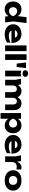

<svg xmlns="http://www.w3.org/2000/svg" viewBox="2919 -3784 1030 6908"><g transform="rotate(90 3434.0 -330.0)"><path d="M575.6 0 549.4 -214.4 584.4 -283.8 549.8 -372.2 597.8 -770H809.8L751 -301.2L787.2 0ZM619.6 -285.4Q606 -194.6 564.7 -126.7Q523.4 -58.8 459.5 -21.2Q395.6 16.4 314.8 16.4Q231.2 16.4 167.5 -21.4Q103.8 -59.2 68.1 -127.4Q32.4 -195.6 32.4 -285.4Q32.4 -376.2 68.1 -444.2Q103.8 -512.2 167.5 -550Q231.2 -587.8 314.8 -587.8Q395.6 -587.8 459.5 -550.5Q523.4 -513.2 565.2 -445.5Q607 -377.8 619.6 -285.4ZM238.8 -285.4Q238.8 -242.8 256.3 -210.1Q273.8 -177.4 304.9 -158.6Q336 -139.8 376.4 -139.8Q417.8 -139.8 454.8 -158.6Q491.8 -177.4 520.1 -210.1Q548.4 -242.8 562.2 -285.4Q548.4 -328 520.1 -361Q491.8 -394 454.8 -412.8Q417.8 -431.6 376.4 -431.6Q336 -431.6 304.9 -412.8Q273.8 -394 256.3 -361Q238.8 -328 238.8 -285.4Z M1214.6 16.4Q1110.8 16.4 1029.3 -21.7Q947.8 -59.8 900.8 -128.3Q853.8 -196.8 853.8 -287.6Q853.8 -377.4 898.9 -444.8Q944 -512.2 1022.6 -550Q1101.2 -587.8 1200.4 -587.8Q1302.6 -587.8 1375.4 -543.5Q1448.2 -499.2 1487.4 -418.3Q1526.6 -337.4 1526.6 -227.4H1019.4V-350.4H1411.8L1345 -307.4Q1341.4 -350.8 1323.3 -381.2Q1305.2 -411.6 1275.6 -427.7Q1246 -443.8 1205.2 -443.8Q1160.2 -443.8 1127.9 -425.9Q1095.6 -408 1077.9 -376.4Q1060.2 -344.8 1060.2 -303.4Q1060.2 -249.4 1084.5 -211.5Q1108.8 -173.6 1156.2 -153.6Q1203.6 -133.6 1272.6 -133.6Q1335.8 -133.6 1398.4 -150.2Q1461 -166.8 1511.8 -197.2V-67.2Q1452.6 -27.2 1377.5 -5.4Q1302.4 16.4 1214.6 16.4Z M1614.4 -770H1818.8V0H1614.4Z M1931.4 -770H2135.8V0H1931.4Z M2228.2 -750H2431L2390.8 -414.6H2268.4Z M2523.4 -580.2 2625.6 -559.8 2727.8 -580.2V0H2523.4ZM2625.4 -626.6Q2572.4 -626.6 2539.4 -653.4Q2506.4 -680.2 2506.4 -725.8Q2506.4 -771.4 2539.4 -798.2Q2572.4 -825 2625.4 -825Q2679.8 -825 2712.3 -798.2Q2744.8 -771.4 2744.8 -725.8Q2744.8 -680.2 2712.3 -653.4Q2679.8 -626.6 2625.4 -626.6Z M2813.4 -571.4H3017.8L3055.4 -342.8V0H2851V-373.8ZM3252.4 -587.8Q3331 -587.8 3386.2 -554.9Q3441.4 -522 3470.4 -461.9Q3499.4 -401.8 3499.4 -319.6V0H3295V-289.6Q3295 -354 3265.9 -387.8Q3236.8 -421.6 3181.6 -421.6Q3142.6 -421.6 3114.1 -403.7Q3085.6 -385.8 3070.5 -352.9Q3055.4 -320 3055.4 -274.8L2992 -307.6Q3004 -399.2 3040.9 -461.5Q3077.8 -523.8 3132.6 -555.8Q3187.4 -587.8 3252.4 -587.8ZM3695.4 -587.8Q3774 -587.8 3829.7 -554.9Q3885.4 -522 3914.4 -461.9Q3943.4 -401.8 3943.4 -319.6V0H3739V-289.6Q3739 -354 3709.9 -387.8Q3680.8 -421.6 3625.6 -421.6Q3586.6 -421.6 3558.1 -403.7Q3529.6 -385.8 3514.5 -352.9Q3499.4 -320 3499.4 -274.8L3436 -307.6Q3448 -399.2 3484.6 -461.5Q3521.2 -523.8 3576 -555.8Q3630.8 -587.8 3695.4 -587.8Z M4048.4 -571.4H4252.8V-407.4L4244.4 -382.6V-223L4252.8 -176V165H4048.4ZM4187.8 -285.4Q4201.4 -377.8 4242.7 -445.5Q4284 -513.2 4348.2 -550.5Q4412.4 -587.8 4492.6 -587.8Q4576.8 -587.8 4640.2 -550Q4703.6 -512.2 4739.3 -444.2Q4775 -376.2 4775 -285.4Q4775 -195.6 4739.3 -127.4Q4703.6 -59.2 4640.2 -21.4Q4576.8 16.4 4492.6 16.4Q4411.8 16.4 4348.1 -21.2Q4284.4 -58.8 4243.2 -126.7Q4202 -194.6 4187.8 -285.4ZM4568.6 -285.4Q4568.6 -328 4551.1 -361Q4533.6 -394 4502.5 -412.8Q4471.4 -431.6 4431 -431.6Q4390 -431.6 4352.8 -412.8Q4315.6 -394 4287.8 -361Q4260 -328 4245.2 -285.4Q4260 -242.8 4287.8 -210.1Q4315.6 -177.4 4352.8 -158.6Q4390 -139.8 4431 -139.8Q4471.4 -139.8 4502.5 -158.6Q4533.6 -177.4 4551.1 -210.1Q4568.6 -242.8 4568.6 -285.4Z M5197.6 16.4Q5093.8 16.4 5012.3 -21.7Q4930.8 -59.8 4883.8 -128.3Q4836.8 -196.8 4836.8 -287.6Q4836.8 -377.4 4881.9 -444.8Q4927 -512.2 5005.6 -550Q5084.2 -587.8 5183.4 -587.8Q5285.6 -587.8 5358.4 -543.5Q5431.2 -499.2 5470.4 -418.3Q5509.6 -337.4 5509.6 -227.4H5002.4V-350.4H5394.8L5328 -307.4Q5324.4 -350.8 5306.3 -381.2Q5288.2 -411.6 5258.6 -427.7Q5229 -443.8 5188.2 -443.8Q5143.2 -443.8 5110.9 -425.9Q5078.6 -408 5060.9 -376.4Q5043.2 -344.8 5043.2 -303.4Q5043.2 -249.4 5067.5 -211.5Q5091.8 -173.6 5139.2 -153.6Q5186.6 -133.6 5255.6 -133.6Q5318.8 -133.6 5381.4 -150.2Q5444 -166.8 5494.8 -197.2V-67.2Q5435.6 -27.2 5360.5 -5.4Q5285.4 16.4 5197.6 16.4Z M5567.4 -571.4H5775.4L5809.4 -367.2V0H5605V-379ZM6076.6 -580.2V-405.6Q6047.4 -411.6 6020.8 -414.3Q5994.2 -417 5972.4 -417Q5927.6 -417 5890.6 -399.3Q5853.6 -381.6 5831.5 -341.6Q5809.4 -301.6 5809.4 -235L5770.4 -283.4Q5778 -344.6 5793.9 -399.5Q5809.8 -454.4 5837.2 -496.7Q5864.6 -539 5905.8 -563.4Q5947 -587.8 6005.8 -587.8Q6022.8 -587.8 6040.8 -585.9Q6058.8 -584 6076.6 -580.2Z M6471.7 16.4Q6362.2 16.4 6279.9 -21.4Q6197.6 -59.2 6151.7 -127.5Q6105.8 -195.8 6105.8 -285.5Q6105.8 -376.2 6151.7 -444.2Q6197.6 -512.2 6280 -550Q6362.4 -587.8 6471.9 -587.8Q6581.4 -587.8 6663.7 -550Q6746 -512.2 6791.9 -444.3Q6837.8 -376.4 6837.8 -285.5Q6837.8 -195.6 6791.9 -127.4Q6746 -59.2 6663.6 -21.4Q6581.2 16.4 6471.7 16.4ZM6471.9 -135.4Q6522.2 -135.4 6557.7 -153.4Q6593.2 -171.4 6612.3 -205.1Q6631.4 -238.9 6631.4 -285.4Q6631.4 -332.8 6612.3 -366.4Q6593.2 -400 6557.7 -418Q6522.2 -436 6471.9 -436Q6422.4 -436 6386.4 -418Q6350.4 -400 6331.3 -366.4Q6312.2 -332.8 6312.2 -285.7Q6312.2 -238.6 6331.3 -205Q6350.4 -171.4 6386.4 -153.4Q6422.4 -135.4 6471.9 -135.4Z"/></g></svg>

Font: Unbounded
Style: Regular
Weight: 400
Designer: Luke Prowse, Jean-Baptiste Morizot, Fátima Lázaro, Florian Runge
Foundry: NaN
Version: Version 1.701;gftools[0.9.28.dev5+ged2979d]